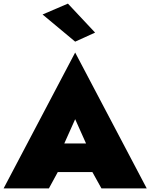

<svg xmlns="http://www.w3.org/2000/svg" viewBox="-25 -1040 830 1060"><path d="M210 -960 350 -1020 500 -860 390 -810ZM535 0 485 -90H294L245 0H-5L390 -750L785 0ZM390 -382 330 -248H450Z"/></svg>

Font: Jost* Black
Style: Regular
Weight: 900
Version: Version 3.7